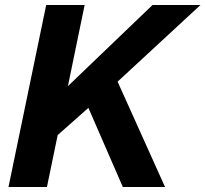

<svg xmlns="http://www.w3.org/2000/svg" viewBox="-20 -749 823 769"><path d="M472 0H641L451 -422L783 -729H591L252 -404L319 -729H165L14 0H168L211 -208L334 -317Z"/></svg>

Font: Mona Sans
Style: Bold Italic
Weight: 700
Italic angle: -11.7°
Designer: Deni Anggara
Foundry: GitHub
Version: Version 2.000;Glyphs 3.2.3 (3260)